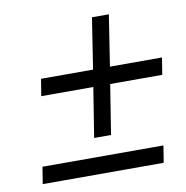

<svg xmlns="http://www.w3.org/2000/svg" viewBox="-68 -574 674 694"><g transform="rotate(-10 269.0 -226.5)"><path d="M44 -7 34 55H478L488 -7ZM84 -259H275L246 -77H308L337 -259H528L538 -321H347L376 -508H314L285 -321H94Z"/></g></svg>

Font: Charger Sport
Style: LitExtObl
Weight: 300
Designer: Jasper
Foundry: Cannot Into Space Fonts
Version: Version 1.1